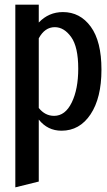

<svg xmlns="http://www.w3.org/2000/svg" viewBox="-20 -557 463 827"><path d="M46 250V-537H147V-460Q190 -505 251 -505Q325 -505 371 -442Q417 -379 417 -257Q417 -135 370 -64.5Q323 6 245 6Q185 6 147 -42V225ZM147 -92Q174 -58 213 -58Q261 -58 289 -115.5Q317 -173 317 -261Q317 -355 286.5 -397.5Q256 -440 216 -440Q173 -440 147 -392Z"/></svg>

Font: Lobster Two
Style: Regular
Weight: 400
Designer: Pablo Impallari
Foundry: Pablo Impallari. www.impallari.com
Version: Version 1.006